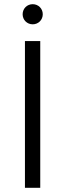

<svg xmlns="http://www.w3.org/2000/svg" viewBox="-20 -896 312 916"><path d="M99 0H172V-700H99ZM136 -780C163 -780 184 -801 184 -828C184 -855 163 -876 136 -876C109 -876 88 -855 88 -828C88 -801 109 -780 136 -780Z"/></svg>

Font: Chess Sans
Style: Regular
Weight: 400
Designer: Wolf Bōese
Foundry: Wolf Bōese
Version: Version 7.223;Glyphs 3.3 (3306)